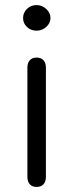

<svg xmlns="http://www.w3.org/2000/svg" viewBox="-20 -727 290 757"><path d="M71 -656Q71 -677 86.5 -692Q102 -707 124 -707Q146 -707 162.5 -691.5Q179 -676 179 -656Q179 -636 162.5 -621Q146 -606 124 -606Q102 -606 86.5 -620.5Q71 -635 71 -656ZM88 -30V-460Q88 -479 97.5 -489.5Q107 -500 124 -500Q142 -500 151.5 -489.5Q161 -479 161 -460V-30Q161 -11 151.5 -0.5Q142 10 124 10Q107 10 97.5 -0.5Q88 -11 88 -30Z"/></svg>

Font: Kodchasan
Style: Regular
Weight: 400
Version: Version 1.000; ttfautohint (v1.6)